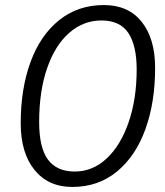

<svg xmlns="http://www.w3.org/2000/svg" viewBox="-20 -730 655 760"><path d="M62 -242Q62 -379 101 -485Q140 -591 214.5 -650.5Q289 -710 391 -710Q488 -710 541 -643.5Q594 -577 594 -461Q594 -325 555.5 -218.5Q517 -112 443 -51Q369 10 266 10Q171 10 116.5 -57.5Q62 -125 62 -242ZM521 -455Q521 -550 488 -599.5Q455 -649 381 -649Q310 -649 254 -600Q198 -551 166.5 -460Q135 -369 135 -247Q135 -145 170 -98Q205 -51 276 -51Q347 -51 402.5 -103Q458 -155 489.5 -247Q521 -339 521 -455Z"/></svg>

Font: Niramit Light
Style: Italic
Weight: 300
Italic angle: -10°
Designer: Katatrad Aksorn Co.,Ltd.
Foundry: Cadson Demak Co.,Ltd.
Version: Version 1.000; ttfautohint (v1.6)